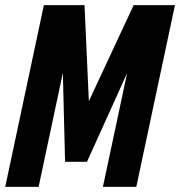

<svg xmlns="http://www.w3.org/2000/svg" viewBox="-33 -730 703 750"><path d="M221.2 -98 210.6 -522 229.6 -525.6 117.8 0H-12.6L138.4 -710H297.2L317.4 -260.4H279.4L489.2 -710H650.4L499.4 0H369L480.8 -525.6L498.6 -522L306.8 -98Z"/></svg>

Font: Geist Mono
Style: Italic
Weight: 400
Italic angle: -12°
Monospace: yes
Designer: Basement.studio, Andrés Briganti, Mateo Zaragoza
Foundry: Basement.studio, Vercel, Andrés Briganti, Guido Ferreyra, Mateo Zaragoza
Version: Version 1.500